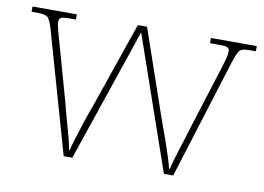

<svg xmlns="http://www.w3.org/2000/svg" viewBox="-63 -631 996 725"><g transform="rotate(10 435.0 -268.0)"><path d="M427.7 -511.2 253.9 0H220.7L88.9 -462.9Q79.1 -496.1 70.1 -506.1Q61 -516.1 29.8 -516.1H6.8V-536.1H176.8V-516.1H149.9Q123.5 -516.1 118.2 -511.2Q111.8 -506.3 111.8 -496.1Q111.8 -487.8 117.9 -463.9Q124 -439.9 128.9 -424.8L191.9 -200.2Q194.8 -188 198.7 -173.3Q202.6 -158.7 207.5 -141.6Q217.3 -107.4 225.6 -75.7Q233.9 -43.9 236.8 -26.9H239.7Q241.2 -35.2 244.6 -47.9Q248 -60.5 253.4 -77.1Q263.7 -110.4 275.6 -146.2Q287.6 -182.1 296.9 -206.1L410.6 -536.1H445.8L553.7 -223.1Q559.6 -206.1 570.6 -175.3Q581.5 -144.5 590.8 -119.1Q601.1 -89.4 609.4 -63.2Q617.7 -37.1 620.6 -22.9H624Q629.4 -47.9 644.5 -96.2Q652.3 -120.1 660.9 -147.5Q669.4 -174.8 678.7 -205.1L749 -428.2Q755.9 -449.2 760.7 -467Q765.6 -484.9 765.6 -496.1Q765.6 -506.3 759.8 -511.2Q754.4 -516.1 728 -516.1H690.9V-536.1H866.7V-516.1H844.7Q823.7 -516.1 814 -512.5Q804.2 -508.8 799.1 -498Q793.9 -487.3 786.6 -466.8L640.6 0H605Z"/></g></svg>

Font: Koh Santepheap Thin
Style: Regular
Weight: 100
Designer: Danh Hong
Version: Version 2.002; ttfautohint (v1.8.3)